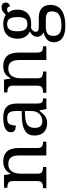

<svg xmlns="http://www.w3.org/2000/svg" viewBox="772 -1379 847 2431"><g transform="rotate(-90 1195.5 -163.5)"><path d="M293.9 -42H296.9V0H27.8V-42H36.1Q73.7 -42 95.9 -55.7Q118.2 -69.3 118.2 -113.8V-425.8Q118.2 -467.8 95.2 -481Q72.3 -494.1 36.1 -494.1H33.2V-536.1H194.8L208 -455.1H212.9Q243.2 -508.8 280.3 -527.3Q317.4 -545.9 369.1 -545.9Q449.2 -545.9 492.7 -499.5Q537.1 -450.7 537.1 -350.1V-113.8Q537.1 -69.8 556.9 -55.9Q576.7 -42 613.8 -42H617.2V0H442.9V-345.2Q442.9 -410.6 418.5 -446.3Q394 -481.9 333 -481.9Q298.8 -481.9 275.6 -468.8Q252.4 -455.6 238.3 -433.1Q224.1 -410.6 218 -381.3Q211.9 -352.1 211.9 -319.8V-108.9Q211.9 -67.4 234.4 -54.7Q256.8 -42 293.9 -42Z M913.1 -496.1Q857.9 -496.1 839.8 -467Q821.8 -438 821.8 -387.2Q780.3 -387.2 758.5 -401.4Q736.8 -415.5 736.8 -450.2Q736.8 -476.1 751 -494.1Q765.1 -512.2 790 -523.9Q814.5 -535.2 847.2 -540.5Q879.9 -545.9 917 -545.9Q962.9 -545.9 997.1 -536.9Q1031.2 -527.8 1054.2 -507.3Q1100.1 -466.3 1100.1 -373V-113.8Q1100.1 -73.7 1113.8 -57.9Q1127.4 -42 1162.1 -42H1165V0H1029.8L1014.2 -85.9H1005.9Q983.9 -56.6 963.4 -35.2Q942.9 -13.7 916.5 -2Q890.1 9.8 850.1 9.8Q816.9 9.8 788.3 0Q759.8 -9.8 739.3 -29.3Q718.3 -49.3 706.5 -79.1Q694.8 -108.9 694.8 -149.9Q694.8 -229.5 751.5 -268.1Q808.1 -306.6 922.9 -310.1L1005.9 -313V-373Q1005.9 -411.1 999.3 -438.7Q992.7 -466.3 972.9 -481.2Q953.1 -496.1 913.1 -496.1ZM792 -145Q792 -51.8 873 -51.8Q934.6 -51.8 970.2 -89.6Q1005.9 -127.4 1005.9 -190.9V-272L941.9 -269Q859.9 -265.6 824.7 -234.9Q807.1 -219.7 799.6 -197Q792 -174.3 792 -145Z M1502 -42H1504.9V0H1235.8V-42H1244.1Q1281.7 -42 1304 -55.7Q1326.2 -69.3 1326.2 -113.8V-425.8Q1326.2 -467.8 1303.2 -481Q1280.3 -494.1 1244.1 -494.1H1241.2V-536.1H1402.8L1416 -455.1H1420.9Q1451.2 -508.8 1488.3 -527.3Q1525.4 -545.9 1577.1 -545.9Q1657.2 -545.9 1700.7 -499.5Q1745.1 -450.7 1745.1 -350.1V-113.8Q1745.1 -69.8 1764.9 -55.9Q1784.7 -42 1821.8 -42H1825.2V0H1650.9V-345.2Q1650.9 -410.6 1626.5 -446.3Q1602.1 -481.9 1541 -481.9Q1506.8 -481.9 1483.6 -468.8Q1460.4 -455.6 1446.3 -433.1Q1432.1 -410.6 1426 -381.3Q1419.9 -352.1 1419.9 -319.8V-108.9Q1419.9 -67.4 1442.4 -54.7Q1464.8 -42 1502 -42Z M2378.9 -515.1Q2378.9 -492.7 2365.5 -477.8Q2352.1 -462.9 2326.2 -462.9Q2326.2 -476.6 2318.8 -486.8Q2311.5 -497.1 2293 -497.1Q2269.5 -497.1 2250 -484.9Q2267.1 -463.9 2278.1 -435.3Q2289.1 -406.7 2289.1 -363.8Q2289.1 -287.6 2244.6 -240.7Q2222.2 -217.8 2188.2 -204.8Q2154.3 -191.9 2108.9 -191.9Q2096.7 -191.9 2080.6 -193.1Q2064.5 -194.3 2057.1 -194.8Q2037.6 -185.1 2023.2 -170.7Q2008.8 -156.2 2008.8 -133.8Q2008.8 -109.4 2026.4 -102.8Q2043.9 -96.2 2070.8 -96.2H2184.1Q2229 -96.2 2260.5 -85.2Q2292 -74.2 2311.5 -54.2Q2331.5 -34.7 2340.3 -6.8Q2349.1 21 2349.1 53.2Q2349.1 96.2 2333.3 130.9Q2317.4 165.5 2284.7 189.9Q2252 213.9 2201.9 227.1Q2151.9 240.2 2084 240.2Q1979.5 240.2 1927.7 201.7Q1876 163.1 1876 94.2Q1876 38.1 1912.6 6.6Q1949.2 -24.9 2001 -34.2Q1979 -43.9 1962.4 -65.2Q1945.8 -86.4 1945.8 -116.2Q1945.8 -146 1961.4 -167.7Q1977.1 -189.5 2011.2 -210Q1968.3 -227.5 1944.6 -269.5Q1920.9 -311.5 1920.9 -360.8Q1920.9 -449.2 1967.8 -496.6Q1991.2 -520.5 2026.4 -533.2Q2061.5 -545.9 2108.9 -545.9Q2141.6 -545.9 2174.3 -536.6Q2207 -527.3 2223.1 -513.2Q2240.2 -531.7 2264.2 -549.3Q2288.1 -566.9 2319.8 -566.9Q2348.1 -566.9 2363.5 -552.2Q2378.9 -537.6 2378.9 -515.1ZM2015.1 -363.8Q2015.1 -299.8 2036.4 -270Q2057.6 -240.2 2106 -240.2Q2157.2 -240.2 2176 -271.7Q2194.8 -303.2 2194.8 -365.2Q2194.8 -432.6 2174.3 -464.8Q2153.8 -497.1 2105 -497.1Q2056.6 -497.1 2035.9 -464.1Q2015.1 -431.2 2015.1 -363.8ZM1957 87.9Q1957 109.9 1962.9 128.9Q1968.8 147.9 1983.4 161.6Q1998 175.3 2022.9 183.1Q2047.9 190.9 2085.9 190.9Q2139.6 190.9 2174.6 181.9Q2209.5 172.9 2230 156.7Q2250.5 140.6 2258.8 118.4Q2267.1 96.2 2267.1 69.8Q2267.1 23.9 2241 8.5Q2214.8 -6.8 2165 -6.8H2066.9Q2020 -6.8 1988.5 12.5Q1957 31.7 1957 87.9Z"/></g></svg>

Font: Koh Santepheap
Style: Regular
Weight: 400
Designer: Danh Hong
Version: Version 2.002; ttfautohint (v1.8.3)